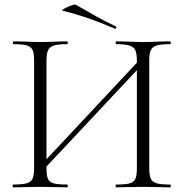

<svg xmlns="http://www.w3.org/2000/svg" viewBox="-20 -802 786 822"><path d="M149 -88 588 -557 604 -542 164 -73ZM36 -12Q75 -12 93.5 -17Q112 -22 119 -36.5Q126 -51 126 -81V-544Q126 -574 119.5 -588Q113 -602 94.5 -607.5Q76 -613 37 -613Q35 -613 35 -619Q35 -625 37 -625L86 -624Q128 -622 152 -622Q179 -622 221 -624L268 -625Q270 -625 270 -619Q270 -613 268 -613Q229 -613 210.5 -607Q192 -601 185.5 -586.5Q179 -572 179 -542V-81Q179 -50 185.5 -36Q192 -22 210 -17Q228 -12 268 -12Q270 -12 270 -6Q270 0 268 0Q238 0 220 -1L152 -2L86 -1Q68 0 36 0Q34 0 34 -6Q34 -12 36 -12ZM477 -12Q517 -12 535 -17Q553 -22 559.5 -36Q566 -50 566 -81V-542Q566 -572 559.5 -586.5Q553 -601 534.5 -607Q516 -613 477 -613Q475 -613 475 -619Q475 -625 477 -625L525 -624Q565 -622 593 -622Q619 -622 659 -624L709 -625Q711 -625 711 -619Q711 -613 709 -613Q670 -613 651.5 -607.5Q633 -602 626 -588Q619 -574 619 -544V-81Q619 -51 626 -36.5Q633 -22 651.5 -17Q670 -12 709 -12Q711 -12 711 -6Q711 0 709 0Q677 0 659 -1L593 -2L525 -1Q507 0 477 0Q475 0 475 -6Q475 -12 477 -12ZM249 -756Q242 -757 254.5 -764.5Q267 -772 283.5 -778Q300 -784 304 -782Q344 -759 388.5 -734Q433 -709 476 -689Q478 -688 478 -685Q478 -682 476 -680Q474 -678 472 -679Q359 -729 249 -756Z"/></svg>

Font: Cormorant SC Light
Style: Regular
Weight: 300
Designer: Christian Thalmann (Catharsis Fonts)
Foundry: Catharsis Fonts
Version: Version 4.000